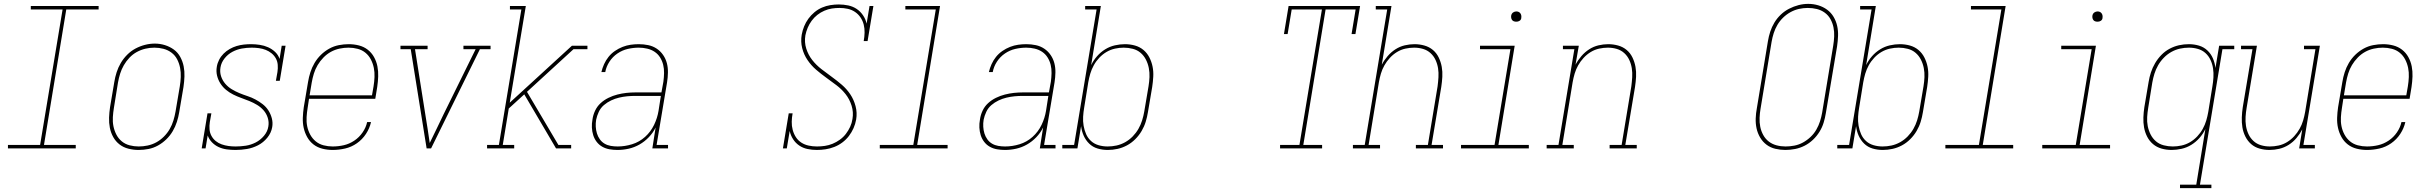

<svg xmlns="http://www.w3.org/2000/svg" viewBox="-20 -766 12540 991"><path d="M21 0V-18H187L303 -717H139V-735H489V-717H322L207 -18H371V0Z M695 8Q669 8 643 1.5Q617 -5 597 -20.5Q577 -36 564.5 -58.5Q552 -81 547 -106.5Q542 -132 543 -159Q544 -186 548 -213L570 -343Q574 -368 582 -393Q590 -418 603.5 -441Q617 -464 636.5 -483.5Q656 -503 679.5 -515.5Q703 -528 728.5 -534.5Q754 -541 779 -541Q806 -541 831.5 -533Q857 -525 877.5 -510Q898 -495 910.5 -472Q923 -449 928 -423.5Q933 -398 932 -371Q931 -344 927 -317L905 -187Q901 -162 893 -137Q885 -112 871.5 -89Q858 -66 838.5 -47Q819 -28 795.5 -15Q772 -2 746.5 3Q721 8 695 8ZM696 -10Q719 -10 742.5 -15Q766 -20 787 -31.5Q808 -43 826 -61Q844 -79 856 -100Q868 -121 875 -144Q882 -167 886 -190L908 -320Q912 -344 913 -368.5Q914 -393 909.5 -416Q905 -439 894.5 -459.5Q884 -480 865.5 -494Q847 -508 824 -514Q801 -520 777 -520Q753 -520 730 -514.5Q707 -509 686 -497.5Q665 -486 648 -468Q631 -450 619 -429Q607 -408 600 -385.5Q593 -363 589 -340L568 -210Q564 -186 562.5 -161.5Q561 -137 565.5 -114.5Q570 -92 580.5 -71.5Q591 -51 608.5 -36.5Q626 -22 649 -16Q672 -10 696 -10Z M1195 8Q1173 8 1150.5 5Q1128 2 1108.5 -7Q1089 -16 1074 -31.5Q1059 -47 1052 -67L1041 0H1021L1051 -181H1071L1063 -136Q1060 -117 1061.5 -98.5Q1063 -80 1071.5 -64.5Q1080 -49 1093.5 -38Q1107 -27 1124 -21Q1141 -15 1159 -12.5Q1177 -10 1196 -10Q1222 -10 1248.5 -14Q1275 -18 1299.5 -30.5Q1324 -43 1342.5 -65Q1361 -87 1365 -113Q1369 -136 1362 -158Q1355 -180 1340.5 -196.5Q1326 -213 1307 -224.5Q1288 -236 1267 -244.5Q1246 -253 1225 -260.5Q1204 -268 1184 -278Q1164 -288 1147 -302Q1130 -316 1118 -334.5Q1106 -353 1100.5 -375Q1095 -397 1099 -421Q1102 -440 1111 -457.5Q1120 -475 1134 -489Q1148 -503 1165.5 -513Q1183 -523 1201.5 -528.5Q1220 -534 1238.5 -536Q1257 -538 1276 -538Q1298 -538 1321 -534.5Q1344 -531 1364 -522Q1384 -513 1400 -498Q1416 -483 1423 -462L1434 -530H1454L1424 -349H1404L1412 -394Q1415 -413 1413.5 -431.5Q1412 -450 1403.5 -465Q1395 -480 1381.5 -491Q1368 -502 1351.5 -508.5Q1335 -515 1316.5 -517.5Q1298 -520 1280 -520Q1280 -520 1280 -520Q1280 -520 1279 -520Q1254 -520 1228.5 -515.5Q1203 -511 1179.5 -498.5Q1156 -486 1139 -464.5Q1122 -443 1118 -418Q1114 -394 1121 -372.5Q1128 -351 1142.5 -334Q1157 -317 1176 -305.5Q1195 -294 1215.5 -285.5Q1236 -277 1257.5 -270Q1279 -263 1298.5 -252.5Q1318 -242 1335.5 -228.5Q1353 -215 1365 -196.5Q1377 -178 1383 -155.5Q1389 -133 1385 -110Q1380 -80 1359.5 -55Q1339 -30 1311.5 -16Q1284 -2 1254.5 3Q1225 8 1196 8Z M1697 8Q1670 8 1644 1.5Q1618 -5 1598 -20.5Q1578 -36 1565.5 -58.5Q1553 -81 1547.5 -106Q1542 -131 1543 -158.5Q1544 -186 1548 -213L1570 -343Q1574 -368 1582 -393Q1590 -418 1603.5 -441Q1617 -464 1636.5 -483Q1656 -502 1679.5 -515Q1703 -528 1729 -533Q1755 -538 1780 -538Q1807 -538 1832.5 -531.5Q1858 -525 1878 -509.5Q1898 -494 1910.5 -471.5Q1923 -449 1928 -423.5Q1933 -398 1932 -371Q1931 -344 1927 -317L1917 -256H1575L1568 -210Q1564 -186 1562.5 -161.5Q1561 -137 1565.5 -114.5Q1570 -92 1581 -71.5Q1592 -51 1609.5 -36.5Q1627 -22 1650 -16Q1673 -10 1697 -10Q1726 -10 1754.5 -16.5Q1783 -23 1808.5 -40Q1834 -57 1851.5 -82.5Q1869 -108 1875 -136H1895Q1888 -104 1869 -75Q1850 -46 1822 -26.5Q1794 -7 1761.5 0.5Q1729 8 1697 8ZM1900 -274 1908 -320Q1912 -344 1913 -368.5Q1914 -393 1909.5 -415.5Q1905 -438 1894.5 -458.5Q1884 -479 1866.5 -493.5Q1849 -508 1826 -514Q1803 -520 1779 -520Q1756 -520 1732.5 -515Q1709 -510 1688 -498.5Q1667 -487 1649.5 -469Q1632 -451 1619.5 -430Q1607 -409 1600 -386Q1593 -363 1589 -340L1578 -274Z M2182 0 2100 -512H2047V-530H2187V-512H2122L2175 -177Q2181 -139 2187 -102Q2193 -65 2198 -28Q2216 -65 2234 -102Q2252 -139 2270 -177L2435 -512H2372V-530H2512V-512H2457L2205 0Z M2494 0V-18H2555L2671 -717H2612V-735H2694L2611 -236L2932 -530H3012V-512H2940L2700 -292L2862 -18H2928V0H2850L2786 -109L2686 -279L2606 -206L2575 -18H2634V0Z M3167 8Q3146 8 3126 4.5Q3106 1 3089 -8.5Q3072 -18 3060 -33.5Q3048 -49 3042 -68Q3036 -87 3035 -107.5Q3034 -128 3038 -149Q3041 -172 3051.5 -194.5Q3062 -217 3080 -233.5Q3098 -250 3120.5 -261Q3143 -272 3166.5 -278Q3190 -284 3213 -286.5Q3236 -289 3259 -289H3394L3404 -344Q3407 -366 3407.5 -388.5Q3408 -411 3403 -431.5Q3398 -452 3387 -469.5Q3376 -487 3359 -498.5Q3342 -510 3320.5 -515Q3299 -520 3277 -520Q3249 -520 3220.5 -513.5Q3192 -507 3167 -490Q3142 -473 3125.5 -447.5Q3109 -422 3104 -394H3084Q3089 -415 3098 -435Q3107 -455 3121 -472.5Q3135 -490 3154 -503Q3173 -516 3193.5 -524Q3214 -532 3235 -535Q3256 -538 3277 -538Q3302 -538 3326 -533Q3350 -528 3369.5 -515Q3389 -502 3402.5 -482.5Q3416 -463 3422 -440Q3428 -417 3427.5 -391.5Q3427 -366 3423 -341L3369 -18H3428V0H3347L3364 -108Q3351 -81 3329 -58Q3307 -35 3280.5 -20Q3254 -5 3225 1.5Q3196 8 3167 8ZM3168 -10Q3205 -10 3242.5 -21.5Q3280 -33 3309.5 -59.5Q3339 -86 3356 -121.5Q3373 -157 3379 -194L3391 -271H3259Q3238 -271 3217 -269Q3196 -267 3175 -262Q3154 -257 3134 -247.5Q3114 -238 3097 -223.5Q3080 -209 3070.5 -188.5Q3061 -168 3057 -148Q3054 -130 3055 -112Q3056 -94 3061 -77.5Q3066 -61 3076 -47Q3086 -33 3100.5 -24.5Q3115 -16 3132.5 -13Q3150 -10 3168 -10Z M4196 8Q4171 8 4147.5 3Q4124 -2 4105 -15Q4086 -28 4073.5 -47.5Q4061 -67 4056 -90L4041 0H4021L4051 -181H4071Q4067 -159 4066.5 -137.5Q4066 -116 4071.5 -95.5Q4077 -75 4088 -58Q4099 -41 4116 -30Q4133 -19 4154 -14.5Q4175 -10 4197 -10Q4217 -10 4237.5 -13Q4258 -16 4277.5 -24Q4297 -32 4315 -45Q4333 -58 4346 -75Q4359 -92 4368 -111.5Q4377 -131 4380 -152Q4386 -187 4375.5 -220.5Q4365 -254 4344.5 -280Q4324 -306 4297.5 -326Q4271 -346 4244 -365.5Q4217 -385 4192 -406.5Q4167 -428 4148 -456Q4129 -484 4120.5 -517.5Q4112 -551 4118 -587Q4122 -609 4130.5 -630Q4139 -651 4152.5 -669.5Q4166 -688 4184 -703Q4202 -718 4223 -727Q4244 -736 4266 -739.5Q4288 -743 4309 -743Q4334 -743 4358 -738Q4382 -733 4401.5 -720Q4421 -707 4434.5 -687Q4448 -667 4453 -644L4468 -735H4488L4458 -554H4438Q4442 -576 4442.5 -597.5Q4443 -619 4438 -639Q4433 -659 4421.5 -676Q4410 -693 4393 -704.5Q4376 -716 4355.5 -720.5Q4335 -725 4313 -725Q4313 -725 4313 -725Q4313 -725 4313 -725Q4293 -725 4273.5 -722Q4254 -719 4234.5 -710.5Q4215 -702 4198.5 -689Q4182 -676 4169.5 -659Q4157 -642 4149 -623Q4141 -604 4137 -584Q4131 -548 4141.5 -515Q4152 -482 4172.5 -456Q4193 -430 4219.5 -409.5Q4246 -389 4273 -369.5Q4300 -350 4325 -328.5Q4350 -307 4368.5 -279.5Q4387 -252 4396 -218Q4405 -184 4399 -149Q4395 -126 4385.5 -104.5Q4376 -83 4361.5 -64Q4347 -45 4327.5 -30.5Q4308 -16 4286 -7.5Q4264 1 4241.5 4.5Q4219 8 4196 8Z M4521 0V-18H4694L4810 -717H4653V-735H4832L4714 -18H4871V0Z M5167 8Q5146 8 5126 4.5Q5106 1 5089 -8.5Q5072 -18 5060 -33.5Q5048 -49 5042 -68Q5036 -87 5035 -107.5Q5034 -128 5038 -149Q5041 -172 5051.5 -194.5Q5062 -217 5080 -233.5Q5098 -250 5120.5 -261Q5143 -272 5166.5 -278Q5190 -284 5213 -286.5Q5236 -289 5259 -289H5394L5404 -344Q5407 -366 5407.5 -388.5Q5408 -411 5403 -431.5Q5398 -452 5387 -469.5Q5376 -487 5359 -498.5Q5342 -510 5320.5 -515Q5299 -520 5277 -520Q5249 -520 5220.5 -513.5Q5192 -507 5167 -490Q5142 -473 5125.5 -447.5Q5109 -422 5104 -394H5084Q5089 -415 5098 -435Q5107 -455 5121 -472.5Q5135 -490 5154 -503Q5173 -516 5193.5 -524Q5214 -532 5235 -535Q5256 -538 5277 -538Q5302 -538 5326 -533Q5350 -528 5369.5 -515Q5389 -502 5402.5 -482.5Q5416 -463 5422 -440Q5428 -417 5427.5 -391.5Q5427 -366 5423 -341L5369 -18H5428V0H5347L5364 -108Q5351 -81 5329 -58Q5307 -35 5280.5 -20Q5254 -5 5225 1.5Q5196 8 5167 8ZM5168 -10Q5205 -10 5242.5 -21.5Q5280 -33 5309.5 -59.5Q5339 -86 5356 -121.5Q5373 -157 5379 -194L5391 -271H5259Q5238 -271 5217 -269Q5196 -267 5175 -262Q5154 -257 5134 -247.5Q5114 -238 5097 -223.5Q5080 -209 5070.5 -188.5Q5061 -168 5057 -148Q5054 -130 5055 -112Q5056 -94 5061 -77.5Q5066 -61 5076 -47Q5086 -33 5100.5 -24.5Q5115 -16 5132.5 -13Q5150 -10 5168 -10Z M5698 8Q5670 8 5645 0.5Q5620 -7 5602 -24.5Q5584 -42 5573.5 -65.5Q5563 -89 5560 -115L5541 0H5463V-18H5524L5640 -717H5581V-735H5662L5612 -430Q5624 -455 5642.5 -476Q5661 -497 5684.5 -511.5Q5708 -526 5734.5 -532Q5761 -538 5786 -538Q5813 -538 5838 -531Q5863 -524 5882 -508Q5901 -492 5912.5 -469.5Q5924 -447 5929 -422Q5934 -397 5932.5 -370Q5931 -343 5927 -317L5905 -187Q5901 -162 5893.5 -137.5Q5886 -113 5872.5 -90Q5859 -67 5839.5 -47.5Q5820 -28 5796.5 -15.5Q5773 -3 5748 2.5Q5723 8 5698 8ZM5697 -10Q5720 -10 5743 -15Q5766 -20 5787.5 -32Q5809 -44 5826.5 -62Q5844 -80 5856 -101Q5868 -122 5875 -144.5Q5882 -167 5886 -190L5908 -320Q5912 -344 5913 -368Q5914 -392 5909.5 -415Q5905 -438 5894.5 -458.5Q5884 -479 5867 -493.5Q5850 -508 5827 -514Q5804 -520 5780 -520Q5758 -520 5735 -515Q5712 -510 5691.5 -498Q5671 -486 5654 -468Q5637 -450 5625.5 -429Q5614 -408 5607.5 -386Q5601 -364 5597 -341L5576 -211Q5572 -188 5570.5 -164Q5569 -140 5573 -117Q5577 -94 5586 -73.5Q5595 -53 5611.5 -38Q5628 -23 5650.5 -16.5Q5673 -10 5697 -10Z M6587 0V-18H6687L6803 -717H6647L6626 -590H6607L6631 -735H7000L6976 -590H6956L6977 -717H6822L6707 -18H6804V0Z M6963 0V-18H7024L7140 -717H7081V-735H7162L7112 -432Q7124 -455 7142 -476Q7160 -497 7182.5 -511.5Q7205 -526 7230.5 -532Q7256 -538 7281 -538Q7307 -538 7332 -531Q7357 -524 7376 -508Q7395 -492 7406 -469Q7417 -446 7421.5 -421Q7426 -396 7424.5 -369.5Q7423 -343 7419 -317L7369 -18H7428V0H7288V-18H7350L7400 -320Q7403 -343 7404.5 -367Q7406 -391 7402.5 -413.5Q7399 -436 7389.5 -456.5Q7380 -477 7363.5 -492Q7347 -507 7325 -513.5Q7303 -520 7279 -520Q7257 -520 7234 -515Q7211 -510 7190.5 -497.5Q7170 -485 7153.5 -467Q7137 -449 7125.5 -428.5Q7114 -408 7107.5 -386Q7101 -364 7097 -341L7044 -18H7103V0Z M7521 0V-18H7694L7776 -512H7619V-530H7798L7714 -18H7871V0ZM7806 -654Q7800 -654 7794 -656Q7788 -658 7784.5 -663Q7781 -668 7780 -674Q7779 -680 7780 -686Q7781 -691 7783.5 -695Q7786 -699 7789.5 -701.5Q7793 -704 7797.5 -705.5Q7802 -707 7806 -707Q7813 -707 7818.5 -704.5Q7824 -702 7827.5 -697Q7831 -692 7832 -686Q7833 -680 7832 -674Q7832 -669 7829.5 -665Q7827 -661 7823 -658.5Q7819 -656 7815 -655Q7811 -654 7806 -654Z M7963 0V-18H8024L8106 -512H8047V-530H8129L8112 -432Q8124 -455 8142 -476Q8160 -497 8182.5 -511.5Q8205 -526 8230.5 -532Q8256 -538 8281 -538Q8307 -538 8332 -531Q8357 -524 8376 -508Q8395 -492 8406 -469Q8417 -446 8421.5 -421Q8426 -396 8424.5 -369.5Q8423 -343 8419 -317L8369 -18H8428V0H8288V-18H8350L8400 -320Q8403 -343 8404.5 -367Q8406 -391 8402.5 -413.5Q8399 -436 8389.5 -456.5Q8380 -477 8363.5 -492Q8347 -507 8325 -513.5Q8303 -520 8279 -520Q8257 -520 8234 -515Q8211 -510 8190.5 -497.5Q8170 -485 8153.5 -467Q8137 -449 8125.5 -428.5Q8114 -408 8107.5 -386Q8101 -364 8097 -341L8044 -18H8103V0Z M9195 8Q9169 8 9143.5 2Q9118 -4 9098 -19Q9078 -34 9065 -56Q9052 -78 9046.5 -103Q9041 -128 9042 -155Q9043 -182 9048 -208L9105 -553Q9109 -578 9117 -602.5Q9125 -627 9138.5 -649.5Q9152 -672 9171.5 -690.5Q9191 -709 9214.5 -721Q9238 -733 9263 -739.5Q9288 -746 9313 -746Q9340 -746 9365 -738.5Q9390 -731 9410.5 -716Q9431 -701 9444 -679Q9457 -657 9462.5 -632Q9468 -607 9467 -580.5Q9466 -554 9462 -527L9404 -182Q9400 -157 9392.5 -132.5Q9385 -108 9371 -85.5Q9357 -63 9337.5 -44.5Q9318 -26 9294.5 -14Q9271 -2 9245.5 3Q9220 8 9195 8ZM9196 -10Q9219 -10 9242 -14.5Q9265 -19 9286 -30.5Q9307 -42 9325 -59Q9343 -76 9355 -97Q9367 -118 9374 -140Q9381 -162 9385 -185L9442 -530Q9446 -554 9447 -578Q9448 -602 9443.5 -624.5Q9439 -647 9428 -667Q9417 -687 9398.5 -700.5Q9380 -714 9357.5 -719.5Q9335 -725 9311 -725Q9288 -725 9265.5 -720Q9243 -715 9222 -703.5Q9201 -692 9183.5 -675Q9166 -658 9154 -637.5Q9142 -617 9135 -595Q9128 -573 9124 -550L9067 -205Q9063 -182 9062 -158Q9061 -134 9065.5 -111.5Q9070 -89 9081 -69Q9092 -49 9109.5 -35.5Q9127 -22 9149.5 -16Q9172 -10 9196 -10Z M9698 8Q9670 8 9645 0.5Q9620 -7 9602 -24.5Q9584 -42 9573.5 -65.5Q9563 -89 9560 -115L9541 0H9463V-18H9524L9640 -717H9581V-735H9662L9612 -430Q9624 -455 9642.5 -476Q9661 -497 9684.5 -511.5Q9708 -526 9734.5 -532Q9761 -538 9786 -538Q9813 -538 9838 -531Q9863 -524 9882 -508Q9901 -492 9912.5 -469.5Q9924 -447 9929 -422Q9934 -397 9932.5 -370Q9931 -343 9927 -317L9905 -187Q9901 -162 9893.5 -137.5Q9886 -113 9872.5 -90Q9859 -67 9839.5 -47.5Q9820 -28 9796.5 -15.5Q9773 -3 9748 2.5Q9723 8 9698 8ZM9697 -10Q9720 -10 9743 -15Q9766 -20 9787.5 -32Q9809 -44 9826.5 -62Q9844 -80 9856 -101Q9868 -122 9875 -144.5Q9882 -167 9886 -190L9908 -320Q9912 -344 9913 -368Q9914 -392 9909.5 -415Q9905 -438 9894.5 -458.5Q9884 -479 9867 -493.5Q9850 -508 9827 -514Q9804 -520 9780 -520Q9758 -520 9735 -515Q9712 -510 9691.5 -498Q9671 -486 9654 -468Q9637 -450 9625.5 -429Q9614 -408 9607.5 -386Q9601 -364 9597 -341L9576 -211Q9572 -188 9570.5 -164Q9569 -140 9573 -117Q9577 -94 9586 -73.5Q9595 -53 9611.5 -38Q9628 -23 9650.5 -16.5Q9673 -10 9697 -10Z M10021 0V-18H10194L10310 -717H10153V-735H10332L10214 -18H10371V0Z M10521 0V-18H10694L10776 -512H10619V-530H10798L10714 -18H10871V0ZM10806 -654Q10800 -654 10794 -656Q10788 -658 10784.5 -663Q10781 -668 10780 -674Q10779 -680 10780 -686Q10781 -691 10783.5 -695Q10786 -699 10789.5 -701.5Q10793 -704 10797.5 -705.5Q10802 -707 10806 -707Q10813 -707 10818.5 -704.5Q10824 -702 10827.5 -697Q10831 -692 10832 -686Q10833 -680 10832 -674Q10832 -669 10829.5 -665Q10827 -661 10823 -658.5Q10819 -656 10815 -655Q10811 -654 10806 -654Z M11232 205V187H11316L11363 -100Q11351 -75 11332.5 -54Q11314 -33 11290.5 -18.5Q11267 -4 11240.5 2Q11214 8 11189 8Q11162 8 11137 1Q11112 -6 11093 -22Q11074 -38 11062.5 -60.5Q11051 -83 11046.5 -108Q11042 -133 11043 -160Q11044 -187 11048 -213L11070 -343Q11074 -368 11082 -392.5Q11090 -417 11103.5 -440Q11117 -463 11136 -482.5Q11155 -502 11178.5 -514.5Q11202 -527 11227 -532.5Q11252 -538 11278 -538Q11305 -538 11330 -530.5Q11355 -523 11373.5 -505.5Q11392 -488 11402 -464.5Q11412 -441 11415 -415L11434 -530H11512V-512H11451L11335 187H11394V205ZM11195 -10Q11217 -10 11240 -15Q11263 -20 11283.5 -32Q11304 -44 11321 -62Q11338 -80 11349.5 -101Q11361 -122 11367.5 -144Q11374 -166 11378 -189L11399 -319Q11403 -342 11404.5 -366Q11406 -390 11402.5 -413Q11399 -436 11389.5 -456.5Q11380 -477 11363.5 -492Q11347 -507 11324.5 -513.5Q11302 -520 11278 -520Q11255 -520 11232 -515Q11209 -510 11187.5 -498Q11166 -486 11148.5 -468Q11131 -450 11119 -429Q11107 -408 11100 -385.5Q11093 -363 11089 -340L11068 -210Q11064 -186 11062.5 -162Q11061 -138 11065.5 -115Q11070 -92 11080.5 -71.5Q11091 -51 11108 -36.5Q11125 -22 11148 -16Q11171 -10 11195 -10Z M11694 8Q11668 8 11643 1Q11618 -6 11599.5 -22Q11581 -38 11569.5 -61Q11558 -84 11554 -109Q11550 -134 11551 -160.5Q11552 -187 11556 -213L11606 -512H11547V-530H11629L11576 -210Q11572 -187 11570.5 -163Q11569 -139 11572.5 -116.5Q11576 -94 11585.5 -73.5Q11595 -53 11611.5 -38Q11628 -23 11650 -16.5Q11672 -10 11696 -10Q11718 -10 11741 -15Q11764 -20 11784.5 -32.5Q11805 -45 11821.5 -63Q11838 -81 11849.5 -101.5Q11861 -122 11867.5 -144Q11874 -166 11878 -189L11931 -512H11872V-530H11954L11869 -18H11928V0H11847L11863 -98Q11851 -75 11833.5 -54Q11816 -33 11793 -18.5Q11770 -4 11744.5 2Q11719 8 11694 8Z M12197 8Q12170 8 12144 1.5Q12118 -5 12098 -20.5Q12078 -36 12065.5 -58.5Q12053 -81 12047.5 -106Q12042 -131 12043 -158.5Q12044 -186 12048 -213L12070 -343Q12074 -368 12082 -393Q12090 -418 12103.5 -441Q12117 -464 12136.5 -483Q12156 -502 12179.5 -515Q12203 -528 12229 -533Q12255 -538 12280 -538Q12307 -538 12332.5 -531.5Q12358 -525 12378 -509.5Q12398 -494 12410.5 -471.5Q12423 -449 12428 -423.5Q12433 -398 12432 -371Q12431 -344 12427 -317L12417 -256H12075L12068 -210Q12064 -186 12062.5 -161.5Q12061 -137 12065.5 -114.5Q12070 -92 12081 -71.5Q12092 -51 12109.5 -36.5Q12127 -22 12150 -16Q12173 -10 12197 -10Q12226 -10 12254.5 -16.5Q12283 -23 12308.5 -40Q12334 -57 12351.5 -82.5Q12369 -108 12375 -136H12395Q12388 -104 12369 -75Q12350 -46 12322 -26.5Q12294 -7 12261.5 0.5Q12229 8 12197 8ZM12400 -274 12408 -320Q12412 -344 12413 -368.5Q12414 -393 12409.5 -415.5Q12405 -438 12394.5 -458.5Q12384 -479 12366.5 -493.5Q12349 -508 12326 -514Q12303 -520 12279 -520Q12256 -520 12232.5 -515Q12209 -510 12188 -498.5Q12167 -487 12149.5 -469Q12132 -451 12119.5 -430Q12107 -409 12100 -386Q12093 -363 12089 -340L12078 -274Z"/></svg>

Font: Iosevka Slab Thin Oblique
Style: Regular
Weight: 100
Italic angle: -9°
Monospace: yes
Designer: Belleve Invis
Foundry: Belleve Invis
Version: Version 11.1.0; ttfautohint (v1.8.3)